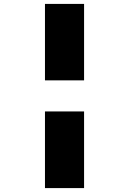

<svg xmlns="http://www.w3.org/2000/svg" viewBox="-20 -760 660 982"><path d="M210 202V-190H410V202ZM210 -349V-740H410V-349Z"/></svg>

Font: Lexend Zetta ExtraBold
Style: Regular
Weight: 800
Designer: Bonnie Shaver-Troup, Thomas Jockin
Foundry: Lexend
Version: Version 1.007